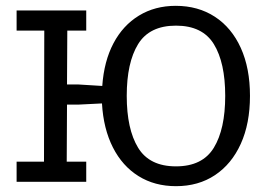

<svg xmlns="http://www.w3.org/2000/svg" viewBox="-20 -624 922 659"><path d="M584 15Q511 15 455.5 -19.5Q400 -54 367.5 -118Q335 -182 330 -269L250 -265H210L209 -69H276V0H37V-69H131L132 -519H37V-588H276V-519H211L210 -334H250L331 -329Q337 -414 369.5 -475.5Q402 -537 457 -570.5Q512 -604 583 -604Q660 -604 717.5 -566.5Q775 -529 806.5 -459.5Q838 -390 838 -295Q838 -200 806.5 -130.5Q775 -61 718 -23Q661 15 584 15ZM584 -53Q675 -53 714 -117Q753 -181 753 -295Q753 -409 714 -472.5Q675 -536 584 -536Q493 -536 454 -472.5Q415 -409 415 -295Q415 -181 454 -117Q493 -53 584 -53Z"/></svg>

Font: Podkova
Style: Regular
Weight: 400
Designer: Ilya Yudin
Foundry: Cyreal (www.cyreal.org)
Version: Version 2.103